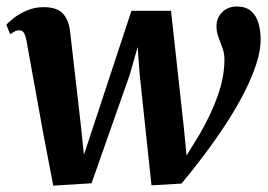

<svg xmlns="http://www.w3.org/2000/svg" viewBox="-23 -574 842 604"><path d="M144.5 10 112.5 -157.5 60 -447.5Q56.5 -465 51.5 -471.8Q46.5 -478.5 38 -478.5Q29 -478.5 22.8 -475Q16.5 -471.5 9 -466.5L-3 -496Q4 -504.5 21 -517.8Q38 -531 62.2 -541.2Q86.5 -551.5 114.5 -551.5Q155.5 -551.5 174.2 -532Q193 -512.5 197.5 -475L230.5 -187.5L241 -87L279.5 -203.5L390.5 -540H515L554.5 -180.5L564 -85L604 -150Q622 -181 636.5 -211.5Q651 -242 661.5 -271.5Q672 -301 677.5 -329.5Q683 -358 683 -385.5Q683.5 -405 677 -422.5Q670.5 -440 664.2 -457Q658 -474 658 -491.5Q658 -517.5 675.8 -535.5Q693.5 -553.5 722 -553.5Q750.5 -553.5 766.8 -539.2Q783 -525 789.8 -502Q796.5 -479 797 -452.5Q797.5 -416 783.2 -372.5Q769 -329 744.5 -281.2Q720 -233.5 688 -184.5Q656 -135.5 620.2 -87.8Q584.5 -40 548 3.5L453.5 9L416.5 -339L410 -426L385 -338.5L265 2.5Z"/></svg>

Font: Merriweather 60pt
Style: Bold Italic
Weight: 700
Italic angle: -7.8°
Version: Version 2.101